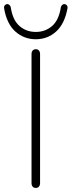

<svg xmlns="http://www.w3.org/2000/svg" viewBox="-59 -918 352 944"><path d="M96 -18V-652Q96 -663 101.5 -669.5Q107 -676 117 -676Q127 -676 132.5 -669.5Q138 -663 138 -652V-18Q138 -7 132.5 -0.5Q127 6 117 6Q107 6 101.5 -0.5Q96 -7 96 -18ZM-39 -878Q-40 -887 -35 -892.5Q-30 -898 -23 -898Q-19 -898 -14.5 -895Q-10 -892 -8 -887Q-6 -885 -6 -881Q4 -818 37.5 -789.5Q71 -761 117 -761Q163 -761 196.5 -789.5Q230 -818 240 -881Q240 -885 242 -887Q244 -892 248.5 -895Q253 -898 257 -898Q264 -898 269 -892.5Q274 -887 273 -878Q259 -801 217 -763Q175 -725 117 -725Q59 -725 16.5 -763Q-26 -801 -39 -878Z"/></svg>

Font: SN Pro Thin
Style: Regular
Weight: 200
Designer: Tobias Whetton
Foundry: Supernotes
Version: Version 1.003;Glyphs 3.3 (3324)